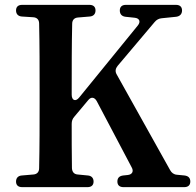

<svg xmlns="http://www.w3.org/2000/svg" viewBox="-20 -763 805 790"><path d="M71 7H340C356 7 365 -1 365 -16C365 -31 356 -40 341 -41L300 -45C285 -46 277 -55 276 -71C275 -137 275 -198 275 -253C275 -265 278 -274 286 -283L343 -351C355 -366 369 -363 378 -347L522 -74C531 -58 524 -45 506 -43L487 -41C471 -39 463 -31 463 -16C463 -1 472 7 488 7H738C754 7 763 -1 763 -16C763 -31 755 -39 739 -41L708 -44C695 -45 686 -52 680 -63L460 -457C453 -469 455 -481 464 -492L616 -672C624 -682 634 -687 646 -688L705 -694C720 -696 729 -705 729 -720C729 -735 720 -743 704 -743H498C482 -743 473 -735 473 -720C473 -705 481 -696 496 -694L534 -690C554 -688 560 -674 547 -658L306 -362C291 -343 275 -350 275 -373V-393C275 -483 275 -576 277 -665C277 -681 286 -690 301 -691L349 -695C364 -696 373 -705 373 -720C373 -735 364 -743 348 -743H71C55 -743 46 -735 46 -720C46 -705 55 -696 70 -695L117 -692C132 -691 141 -682 141 -666C143 -576 143 -484 143 -393V-343C143 -252 143 -160 141 -71C141 -55 132 -46 117 -45L70 -41C55 -40 46 -31 46 -16C46 -1 55 7 71 7Z"/></svg>

Font: 寒蝉锦书宋Pro Soft
Style: Regular
Weight: 700
Designer: 寒蝉锦书宋{Warren} 思源宋体{Ryoko NISHIZUKA 西塚涼子 (kana & ideographs); Frank Grießhammer (Latin, Greek & Cyrillic); Wenlong ZHANG 
Foundry: Adobe & ChillType
Version: Version 2.000;Glyphs 3.1.1 (3135)